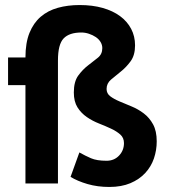

<svg xmlns="http://www.w3.org/2000/svg" viewBox="-20 -728 670 762"><path d="M81 -390H12V-500H81Q81 -558 97 -597.5Q113 -637 141.5 -661.5Q170 -686 209.5 -697Q249 -708 296 -708Q347 -708 387.5 -696.5Q428 -685 456.5 -664Q485 -643 500.5 -613.5Q516 -584 516 -548Q516 -509 498.5 -485Q481 -461 459.5 -444Q438 -427 420.5 -412Q403 -397 403 -375Q403 -357 417.5 -346Q432 -335 454.5 -325.5Q477 -316 502.5 -305.5Q528 -295 550.5 -278Q573 -261 587.5 -234.5Q602 -208 602 -167Q602 -132 591 -99.5Q580 -67 556.5 -41.5Q533 -16 497.5 -1Q462 14 414 14Q367 14 327.5 2.5Q288 -9 260 -26L295 -123Q318 -110 341 -100Q364 -90 403 -90Q433 -90 452.5 -110.5Q472 -131 472 -160Q472 -181 457.5 -194Q443 -207 420.5 -217.5Q398 -228 372.5 -238Q347 -248 324.5 -263.5Q302 -279 287.5 -302Q273 -325 273 -361Q273 -404 290.5 -428Q308 -452 329.5 -468.5Q351 -485 368.5 -499Q386 -513 386 -537Q386 -550 379 -561.5Q372 -573 360 -581Q348 -589 333 -594Q318 -599 303 -599Q255 -599 232.5 -575.5Q210 -552 210 -488V0H81Z"/></svg>

Font: PTSans
Style: Bold
Weight: 700
Designer: A.Korolkova, O.Umpeleva, V.Yefimov
Foundry: ParaType Ltd
Version: Version 2.003W OFL